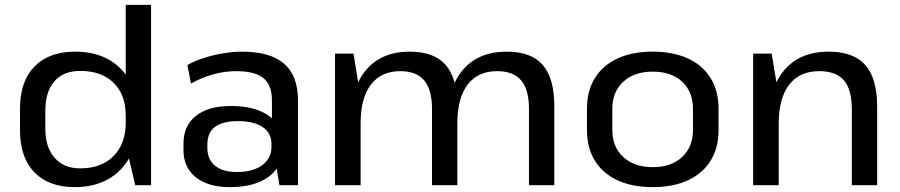

<svg xmlns="http://www.w3.org/2000/svg" viewBox="-20 -760 3692 788"><path d="M287 8Q180 8 121 -53Q62 -114 62 -226V-314Q62 -426 121.5 -487Q181 -548 289 -548Q366 -548 422.5 -517.5Q479 -487 511 -430.5Q543 -374 543 -296V-248Q543 -170 511 -112.5Q479 -55 422 -23.5Q365 8 287 8ZM309 -69Q396 -69 446 -119.5Q496 -170 496 -257V-285Q496 -372 446 -420.5Q396 -469 309 -469Q241 -469 203.5 -426.5Q166 -384 166 -305V-232Q166 -156 204 -112.5Q242 -69 309 -69ZM496 -167V-740H600V0H535Z M1096 -182V-348Q1096 -411 1061 -439.5Q1026 -468 949 -468Q901 -468 853.5 -454.5Q806 -441 764 -417L749 -493Q777 -509 815 -521.5Q853 -534 894.5 -541Q936 -548 974 -548Q1089 -548 1146 -498.5Q1203 -449 1203 -348V0H1127ZM923 8Q834 8 783.5 -32.5Q733 -73 733 -144V-171Q733 -244 784 -284.5Q835 -325 928 -325Q1025 -325 1081.5 -286Q1138 -247 1138 -175V-147Q1138 -74 1080.5 -33Q1023 8 923 8ZM952 -54Q1018 -54 1056 -82Q1094 -110 1094 -156V-170Q1094 -214 1058 -238.5Q1022 -263 956 -263Q897 -263 864 -240.5Q831 -218 831 -165V-153Q831 -105 863 -79.5Q895 -54 952 -54Z M2151 -313Q2151 -392 2119 -430Q2087 -468 2020 -468Q1941 -468 1899 -412.5Q1857 -357 1857 -253L1814 -181V-247Q1814 -393 1877.5 -470.5Q1941 -548 2060 -548Q2160 -548 2207.5 -493.5Q2255 -439 2255 -324V0H2151ZM1355 -540H1431L1460 -359V0H1355ZM1753 -313Q1753 -392 1721 -430Q1689 -468 1623 -468Q1544 -468 1502 -412.5Q1460 -357 1460 -253L1417 -181V-247Q1417 -393 1480.5 -470.5Q1544 -548 1662 -548Q1762 -548 1809.5 -493Q1857 -438 1857 -324V0H1753Z M2659 8Q2575 8 2514.5 -20Q2454 -48 2421.5 -100.5Q2389 -153 2389 -226V-314Q2389 -387 2421.5 -439.5Q2454 -492 2514.5 -520Q2575 -548 2659 -548Q2743 -548 2803.5 -520Q2864 -492 2896.5 -439.5Q2929 -387 2929 -314V-226Q2929 -153 2896.5 -100.5Q2864 -48 2803.5 -20Q2743 8 2659 8ZM2659 -74Q2735 -74 2779.5 -115.5Q2824 -157 2824 -227V-313Q2824 -384 2779.5 -425Q2735 -466 2659 -466Q2583 -466 2538 -424.5Q2493 -383 2493 -313V-227Q2493 -157 2538 -115.5Q2583 -74 2659 -74Z M3476 -312Q3476 -393 3443.5 -430.5Q3411 -468 3342 -468Q3262 -468 3219 -412.5Q3176 -357 3176 -253L3133 -181V-247Q3133 -393 3197.5 -470.5Q3262 -548 3381 -548Q3483 -548 3531.5 -493Q3580 -438 3580 -322V0H3476ZM3071 -540H3147L3176 -366V0H3071Z"/></svg>

Font: Pathway Extreme Medium
Style: Regular
Weight: 500
Designer: Eduardo Rodriguez Tunni
Foundry: Eduardo Rodriguez Tunni
Version: Version 1.001;gftools[0.9.26]